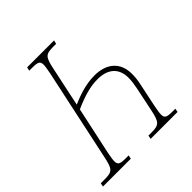

<svg xmlns="http://www.w3.org/2000/svg" viewBox="-214 -854 994 994"><g transform="rotate(-45 283.0 -357.0)"><path d="M-23 0H181L185 -20H165C123 -20 111 -25 111 -51C111 -64 114 -81 119 -107L175 -367C247 -399 299 -413 350 -413C425 -413 469 -375 469 -305C469 -285 466 -262 461 -237L434 -107C418 -30 409 -20 350 -20H330L326 0H523L527 -20H507C465 -20 453 -25 453 -51C453 -64 456 -81 461 -107L488 -236C494 -262 496 -285 496 -306C496 -391 441 -438 352 -438C288 -438 230 -417 181 -396L226 -608C242 -685 250 -694 309 -694H328L333 -714H136L131 -694H152C194 -694 206 -689 206 -663C206 -651 203 -634 198 -608L91 -107C75 -30 67 -20 8 -20H-19Z"/></g></svg>

Font: Noto Serif Condensed Thin
Style: Italic
Weight: 100
Width: 3
Italic angle: -12°
Designer: Monotype Design Team
Foundry: Monotype Imaging Inc.
Version: Version 2.013